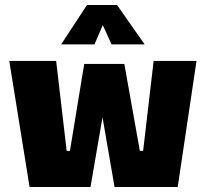

<svg xmlns="http://www.w3.org/2000/svg" viewBox="-20 -746 822 766"><path d="M98 0 17 -503H204L246 -144H259L316 -491H476L538 -144H551L593 -503H764L689 0H437L389 -278L341 0ZM224 -569 327 -726H447L557 -569H425L390 -646L357 -569Z"/></svg>

Font: Cairo Play Black
Style: Regular
Weight: 900
Version: Version 3.119